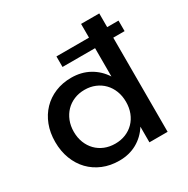

<svg xmlns="http://www.w3.org/2000/svg" viewBox="-168 -890 1018 1042"><g transform="rotate(-30 340.5 -368.5)"><path d="M273 -656H477V-742H591V-656H662V-590H591V0H477V-98Q446.5 -49.5 398 -22.2Q349.5 5 287 5Q231 5 184.8 -14.2Q138.5 -33.5 105.2 -68Q72 -102.5 53.5 -150.8Q35 -199 35 -257Q35 -314.5 53.2 -362Q71.5 -409.5 104.5 -443.8Q137.5 -478 183.2 -497Q229 -516 284 -516Q347 -516 396.5 -488.5Q446 -461 477 -412.5V-590H273ZM314 -423Q278 -423 248 -410.5Q218 -398 196.2 -375.5Q174.5 -353 162.2 -322Q150 -291 150 -254Q150 -217 162.2 -186Q174.5 -155 196.2 -132.8Q218 -110.5 248 -98.2Q278 -86 314 -86Q349.5 -86 379.5 -98.2Q409.5 -110.5 431.2 -132.8Q453 -155 465 -186Q477 -217 477 -254Q477 -291 465 -322Q453 -353 431.2 -375.5Q409.5 -398 379.5 -410.5Q349.5 -423 314 -423Z"/></g></svg>

Font: Argentum Sans
Style: Regular
Weight: 400
Designer: Julieta Ulanovsky, Owen Earl, Chris M. Simpson, Rasmus Andersson, Cristiano Sobral
Foundry: The Argentum Sans Project Authors
Version: Version 3.135; ttfautohint (v1.8.4.7-5d5b-dirty)